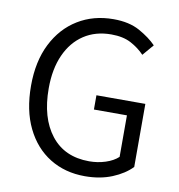

<svg xmlns="http://www.w3.org/2000/svg" viewBox="-84 -822 852 912"><g transform="rotate(10 342.0 -366.0)"><path d="M384.8 13.2Q289.1 13.2 215.6 -32.2Q142.1 -77.6 100.6 -162.6Q59.1 -247.6 59.1 -366.2Q59.1 -483.4 101.8 -568.4Q144.5 -653.3 219.5 -699.2Q294.4 -745.1 391.1 -745.1Q466.8 -745.1 517.6 -716.8Q568.4 -688.5 600.1 -655.8L554.2 -602.1Q526.4 -631.3 488.3 -651.6Q450.2 -671.9 393.1 -671.9Q316.9 -671.9 261 -635Q205.1 -598.1 174.6 -530Q144 -461.9 144 -368.2Q144 -226.1 209 -143.1Q273.9 -60.1 393.1 -60.1Q434.1 -60.1 471.7 -72.3Q509.3 -84.5 532.2 -106V-306.2H373V-375H608.9V-70.8Q573.7 -34.2 516.1 -10.5Q458.5 13.2 384.8 13.2Z"/></g></svg>

Font: `nÑOS CN Normal
Style: Regular
Weight: 350
Designer: Ryoko NISHIZUKA ?XZm?[P (kana & ideographs); Paul D. Hunt (Latin, Greek & Cyrillic); Wenlong ZHANG _ e??? (bopomofo); Sa
Foundry: Adobe Systems Incorporated
Version: Version 1.004 June 21, 2023